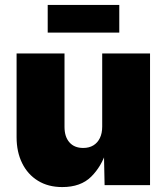

<svg xmlns="http://www.w3.org/2000/svg" viewBox="-20 -758 683 786"><path d="M234.9 7.8Q177.2 7.8 135.3 -18.1Q93.3 -43.9 70.6 -90.1Q47.9 -136.2 47.9 -196.3V-539.1H244.1V-238.3Q244.1 -198.2 264.2 -175.3Q284.2 -152.3 320.8 -152.3Q344.7 -152.3 362.1 -162.8Q379.4 -173.3 388.9 -192.9Q398.4 -212.4 398.4 -239.7V-539.1H594.2V0H408.2L405.3 -140.1H415.5Q396 -77.1 353.3 -34.7Q310.5 7.8 234.9 7.8ZM468.3 -737.8V-624.5H175.3V-737.8Z"/></svg>

Font: Inter 18pt Black
Style: Regular
Weight: 900
Designer: Rasmus Andersson
Foundry: rsms
Version: Version 4.001;git-66647c0bb